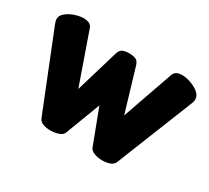

<svg xmlns="http://www.w3.org/2000/svg" viewBox="-104 -652 910 834"><g transform="rotate(30 351.0 -234.5)"><path d="M220 13Q201 13 184 7Q167 1 161 -14L7 -399Q4 -407 3 -411.5Q2 -416 2 -420Q2 -438 19 -452Q36 -466 60 -474Q84 -482 104 -482Q119 -482 131 -476.5Q143 -471 147 -458L236 -204L300 -419Q306 -439 320 -444Q334 -449 351 -449Q368 -449 382 -444Q396 -439 402 -419L466 -204L555 -458Q563 -482 597 -482Q616 -482 640 -474Q664 -466 681.5 -451.5Q699 -437 699 -418Q699 -414 698 -409Q697 -404 695 -399L541 -14Q535 1 518 7Q501 13 481 13Q459 13 440.5 6Q422 -1 417 -14L351 -188L285 -14Q281 -1 262 6Q243 13 220 13Z"/></g></svg>

Font: Dosis ExtraBold
Style: Regular
Weight: 800
Designer: EdgarTolentino, PabloImpallari, IginoMarini
Foundry: EdgarTolentino, PabloImpallari, IginoMarini
Version: Version 3.001; ttfautohint (v1.8.2)